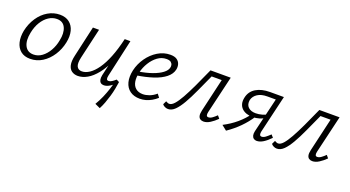

<svg xmlns="http://www.w3.org/2000/svg" viewBox="-46 -907 2895 1588"><g transform="rotate(20 1401.0 -113.5)"><path d="M169 8Q117 8 85 -18.5Q53 -45 42 -90.5Q31 -136 42 -193Q56 -258 90.5 -310Q125 -362 174.5 -391Q224 -420 279 -420Q330 -420 362.5 -394.5Q395 -369 406.5 -324.5Q418 -280 406 -222Q393 -159 359 -106.5Q325 -54 276 -23Q227 8 169 8ZM183 -35Q223 -35 257 -60Q291 -85 315 -127Q339 -169 348 -219Q363 -287 342.5 -332.5Q322 -378 267 -378Q229 -378 195 -355.5Q161 -333 136 -292.5Q111 -252 100 -196Q85 -123 107.5 -79Q130 -35 183 -35Z M588 6Q557 6 534.5 -9.5Q512 -25 504.5 -58Q497 -91 509 -143L570 -413H624L563 -148Q550 -91 562.5 -66Q575 -41 607 -41Q639 -41 673 -63.5Q707 -86 739.5 -132Q772 -178 800 -248Q828 -318 850 -413H887Q862 -301 827.5 -221.5Q793 -142 752.5 -91.5Q712 -41 670 -17.5Q628 6 588 6ZM851 194 805 173Q828 135 845.5 94.5Q863 54 876 14Q889 -26 897 -60L927 -63Q923 -34 916.5 -0.5Q910 33 900 67Q890 101 878 133.5Q866 166 851 194ZM817 5Q800 5 789.5 -3.5Q779 -12 775.5 -28Q772 -44 777 -69L856 -413H900L826 -82Q822 -63 825 -52.5Q828 -42 843 -42Q855 -42 869.5 -51Q884 -60 902 -76L927 -63Q898 -30 870 -12.5Q842 5 817 5Z M1134 8Q1082 8 1047.5 -17Q1013 -42 1001 -87.5Q989 -133 1002 -193Q1016 -254 1052.5 -306Q1089 -358 1140.5 -389.5Q1192 -421 1250 -421Q1288 -421 1308.5 -406.5Q1329 -392 1335.5 -369.5Q1342 -347 1337 -323Q1328 -281 1288.5 -249.5Q1249 -218 1185.5 -197Q1122 -176 1042 -164L1043 -199Q1113 -210 1165 -228.5Q1217 -247 1248.5 -271Q1280 -295 1285 -321Q1288 -331 1285.5 -344Q1283 -357 1271 -367Q1259 -377 1232 -377Q1190 -377 1154.5 -351Q1119 -325 1093.5 -283.5Q1068 -242 1057 -196Q1046 -149 1052 -113Q1058 -77 1082 -56.5Q1106 -36 1145 -36Q1171 -36 1201.5 -47Q1232 -58 1261 -83L1283 -54Q1261 -34 1236 -20Q1211 -6 1185.5 1Q1160 8 1134 8Z M1383 8Q1367 8 1353 0.5Q1339 -7 1333 -16L1348 -47Q1355 -43 1363 -39.5Q1371 -36 1378 -36Q1399 -36 1422 -61.5Q1445 -87 1472.5 -136Q1500 -185 1533 -255Q1566 -325 1605 -413H1752L1743 -369H1631Q1594 -288 1562.5 -219Q1531 -150 1501.5 -99Q1472 -48 1443.5 -20Q1415 8 1383 8ZM1694 5Q1677 5 1665 -3Q1653 -11 1649 -28.5Q1645 -46 1652 -77L1730 -413H1783L1705 -82Q1701 -64 1704 -53Q1707 -42 1721 -42Q1737 -42 1755 -55Q1773 -68 1790 -85L1810 -61Q1782 -33 1752 -14Q1722 5 1694 5Z M2162 5Q2147 5 2136 -3Q2125 -11 2121 -26.5Q2117 -42 2122 -65L2195 -371H2120Q2068 -371 2035.5 -350Q2003 -329 1994 -294Q1987 -252 2010.5 -229.5Q2034 -207 2076 -207Q2104 -207 2132 -215Q2160 -223 2184 -237L2177 -205Q2150 -186 2121 -177.5Q2092 -169 2063 -169Q2033 -169 2008.5 -177.5Q1984 -186 1967.5 -202.5Q1951 -219 1945 -243Q1939 -267 1946 -298Q1958 -354 2006.5 -383.5Q2055 -413 2130 -413H2251L2173 -82Q2169 -64 2172.5 -53Q2176 -42 2189 -42Q2205 -42 2222 -54.5Q2239 -67 2261 -88L2281 -65Q2249 -32 2219.5 -13.5Q2190 5 2162 5ZM1896 12 1852 -23Q1916 -56 1966.5 -99Q2017 -142 2053 -193L2086 -179Q2050 -124 2003 -76.5Q1956 -29 1896 12Z M2341 8Q2325 8 2311 0.5Q2297 -7 2291 -16L2306 -47Q2313 -43 2321 -39.5Q2329 -36 2336 -36Q2357 -36 2380 -61.5Q2403 -87 2430.5 -136Q2458 -185 2491 -255Q2524 -325 2563 -413H2710L2701 -369H2589Q2552 -288 2520.5 -219Q2489 -150 2459.5 -99Q2430 -48 2401.5 -20Q2373 8 2341 8ZM2652 5Q2635 5 2623 -3Q2611 -11 2607 -28.5Q2603 -46 2610 -77L2688 -413H2741L2663 -82Q2659 -64 2662 -53Q2665 -42 2679 -42Q2695 -42 2713 -55Q2731 -68 2748 -85L2768 -61Q2740 -33 2710 -14Q2680 5 2652 5Z"/></g></svg>

Font: Ysabeau Office Light
Style: Italic
Weight: 300
Italic angle: -12°
Designer: Christian Thalmann (Catharsis Fonts)
Version: Version 2.001;gftools[0.9.30]; featfreeze: tnum,lnum,ss02